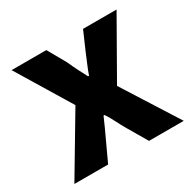

<svg xmlns="http://www.w3.org/2000/svg" viewBox="-129 -699 839 833"><g transform="rotate(-30 290.0 -282.0)"><path d="M16 0 191 -294 27 -564H201L253 -472Q264 -447 276 -423Q288 -399 301 -375H306Q314 -399 324.5 -423Q335 -447 345 -472L385 -564H553L389 -276L564 0H390L333 -97Q319 -121 306.5 -146Q294 -171 279 -194H274Q264 -171 253 -146.5Q242 -122 230 -97L185 0Z"/></g></svg>

Font: Noto Sans SC Thin ExtraBold
Style: Regular
Weight: 800
Version: Version 2.004-H2;hotconv 1.0.118;makeotfexe 2.5.65603